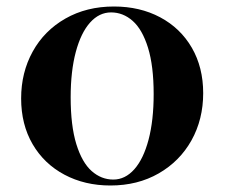

<svg xmlns="http://www.w3.org/2000/svg" viewBox="-20 -551 685 585"><path d="M599.1 -267.1Q599.1 -187.5 563.5 -123.5Q527.8 -59.6 463.6 -22.7Q399.4 14.2 316.4 14.2Q238.3 14.2 176.3 -18.8Q114.3 -51.8 79.3 -111.8Q44.4 -171.9 44.4 -251Q44.4 -330.1 79.6 -393.8Q114.7 -457.5 179.2 -494.4Q243.7 -531.2 327.1 -531.2Q406.2 -531.2 468 -498.3Q529.8 -465.3 564.5 -405.5Q599.1 -345.7 599.1 -267.1ZM195.3 -254.4Q195.3 -168 212.6 -111.8Q230 -55.7 259.3 -29.8Q288.6 -3.9 325.2 -3.9Q361.3 -3.9 389.2 -35.2Q417 -66.4 432.6 -125.2Q448.2 -184.1 448.2 -264.2Q448.2 -350.1 430.9 -405.8Q413.6 -461.4 384.3 -487.3Q355 -513.2 318.4 -513.2Q282.2 -513.2 254.4 -482.2Q226.6 -451.2 210.9 -392.6Q195.3 -334 195.3 -254.4Z"/></svg>

Font: TypoPRO Playfair Display SC
Style: Bold
Weight: 700
Designer: Claus Eggers Sørensen
Foundry: Claus Eggers Sørensen
Version: Version 1.004;PS 001.004;hotconv 1.0.70;makeotf.lib2.5.58329